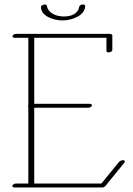

<svg xmlns="http://www.w3.org/2000/svg" viewBox="-20 -828 594 857"><path d="M360.1 -801.3C360.1 -805.2 356.2 -808.1 349.9 -808.1C341.6 -808.1 334.2 -803.2 333.7 -797.9C329.3 -767.6 299.6 -754.4 264.9 -754.4C230.2 -754.4 194.1 -770 189.2 -802.2C188.7 -806.3 185.1 -807.9 180.7 -807.9C173 -807.9 162.8 -802.8 162.8 -796.9C162.8 -756.8 217 -736.8 259 -736.8C304 -736.8 360.1 -760.3 360.1 -801.3ZM106.4 -350.1V-8.8H51.3C44.4 -8.8 35.2 -4.4 35.2 2.4C35.2 6.3 39.1 8.8 44.9 8.8H435.5C440.9 8.8 447.3 6.3 450.2 2.4L535.2 -102.1C536.6 -103.5 537.1 -105 537.1 -106.4C537.1 -118.2 517.1 -111.8 512.7 -106.9L432.6 -8.8H132.8V-347.2H374C380.9 -347.2 388.2 -351.1 390.1 -356C392.1 -360.8 387.2 -364.7 380.4 -364.7H132.8V-659.2H455.1V-600.6C455.1 -596 459 -594.2 463.9 -594.2C471.5 -594.2 481.4 -598.8 481.4 -604.5V-669.9C481.4 -673.3 477.1 -676.8 471.2 -676.8H51.8C44.9 -676.8 38.1 -672.9 36.1 -668C34.2 -663.1 38.6 -659.2 45.4 -659.2H106.4V-357.9C104.5 -356 104.5 -352.1 106.4 -350.1Z"/></svg>

Font: WireWyrm
Style: Light
Weight: 200
Version: Version 001.000